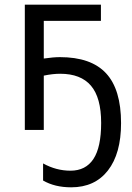

<svg xmlns="http://www.w3.org/2000/svg" viewBox="-20 -555 565 820"><path d="M497 -29Q497 -173 433 -242Q369 -311 236 -311Q208 -311 167 -305V-466H411V-535H86V0H167V-232Q205 -240 237 -240Q325 -240 368.5 -189Q412 -138 412 -30Q412 74 379 124Q346 174 281 174Q220 174 164 143V216Q214 245 284 245Q385 245 441 173Q497 101 497 -29Z"/></svg>

Font: OpenSansMMV
Style: Regular
Weight: 400
Designer: Steve Matteson
Foundry: Ascender Corporation
Version: Version 4.000